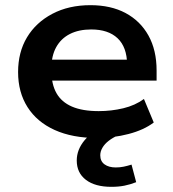

<svg xmlns="http://www.w3.org/2000/svg" viewBox="-20 -524 670 743"><path d="M356 10Q260 10 191.5 -21Q123 -52 86.5 -109.5Q50 -167 50 -245Q50 -322 84.5 -379.5Q119 -437 182.5 -470.5Q246 -504 330 -504Q409 -504 466 -473.5Q523 -443 554.5 -386.5Q586 -330 586 -251V-212H158V-293H491L472 -275Q471 -342 435 -376Q399 -410 333 -410Q285 -410 250.5 -392.5Q216 -375 197.5 -341.5Q179 -308 179 -261V-250Q179 -198 198.5 -163.5Q218 -129 258.5 -111.5Q299 -94 362 -94Q411 -94 457 -105Q503 -116 537 -141L575 -50Q537 -21 477.5 -5.5Q418 10 356 10ZM411 199Q348 199 312.5 172Q277 145 277 97Q277 55 307.5 18.5Q338 -18 394 -41L436 0Q416 9 400.5 21Q385 33 376.5 47.5Q368 62 368 77Q368 100 384.5 112Q401 124 428 124Q444 124 458.5 121Q473 118 489 113L507 181Q484 190 461.5 194.5Q439 199 411 199Z"/></svg>

Font: Nunito Sans 10pt SemiExpanded
Style: Bold
Weight: 700
Width: 6
Designer: Vernon Adams
Foundry: Vernon Adams
Version: Version 3.101;gftools[0.9.27]